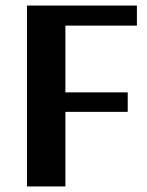

<svg xmlns="http://www.w3.org/2000/svg" viewBox="-20 -670 528 690"><path d="M439 -338V-268H215V0H77V-650H472V-578H215V-338Z"/></svg>

Font: ArsenalBold
Style: Bold
Weight: 700
Designer: Andrij Shevchenko
Foundry: Stairsfor.com
Version: Version 1.000